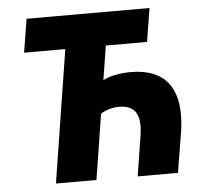

<svg xmlns="http://www.w3.org/2000/svg" viewBox="-51 -758 858 812"><g transform="rotate(-5 378.0 -352.5)"><path d="M154 0 243 -563H68L91 -705H613L590 -563H415L392 -418Q415 -430 445.5 -436Q476 -442 508 -442Q584 -442 631 -412.5Q678 -383 696 -322.5Q714 -262 700 -170L672 0H501L527 -164Q539 -235 519.5 -267.5Q500 -300 450 -300Q428 -300 408 -294.5Q388 -289 370 -278L326 0Z"/></g></svg>

Font: Nunito Sans 10pt Condensed Black
Style: Italic
Weight: 900
Width: 3
Italic angle: -9°
Designer: Vernon Adams
Foundry: Vernon Adams
Version: Version 3.101;gftools[0.9.27]